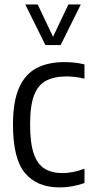

<svg xmlns="http://www.w3.org/2000/svg" viewBox="-20 -828 408 858"><path d="M246 9.5Q146 9.5 92 -54.2Q38 -118 38 -271Q38 -374 65 -435.2Q92 -496.5 143.2 -523.5Q194.5 -550.5 268 -550.5Q289.5 -550.5 312.5 -548.2Q335.5 -546 357.5 -540V-476.5Q335.5 -482 314.2 -484.2Q293 -486.5 278.5 -486.5Q222.5 -486.5 186.2 -467.5Q150 -448.5 132.2 -402Q114.5 -355.5 114.5 -273Q114.5 -189 130.8 -141.5Q147 -94 179.5 -74.2Q212 -54.5 260 -54.5Q280.5 -54.5 304.5 -59Q328.5 -63.5 357.5 -74V-10Q329 0 301 4.8Q273 9.5 246 9.5ZM183 -626.5 93 -808H148.5L217 -663.5L285.5 -808H341L251 -626.5Z"/></svg>

Font: Encode Sans Condensed
Style: Regular
Weight: 400
Width: 3
Designer: Multiple Designers
Foundry: Impallari Type
Version: Version 3.000; ttfautohint (v1.8.3) -l 8 -r 50 -G 200 -x 14 